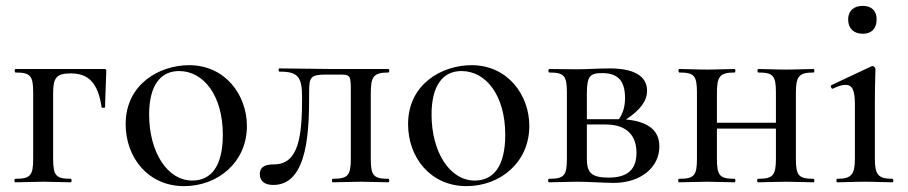

<svg xmlns="http://www.w3.org/2000/svg" viewBox="-20 -621 3093 654"><path d="M334 -386H33C29 -386 29 -374 33 -374C84 -374 93 -363 93 -305V-81C93 -23 84 -12 32 -12C28 -12 28 0 32 0C59 0 93 -2 128 -2C162 -2 195 0 221 0C225 0 225 -12 221 -12C170 -12 161 -23 161 -81V-303C161 -355 171 -371 221 -371C280 -371 314 -340 326 -256C326 -253 338 -253 338 -256C338 -282 341 -337 342 -377C342 -385 342 -386 334 -386Z M607 13C721 13 821 -67 821 -192C821 -297 748 -399 624 -399C525 -399 408 -336 408 -198C408 -85 484 13 607 13ZM635 -6C550 -6 488 -103 488 -231C488 -329 526 -379 590 -379C674 -379 739 -295 739 -162C739 -56 700 -6 635 -6Z M911 9C1032 9 1033 -187 1033 -308C1033 -359 1038 -367 1093 -367H1133C1175 -367 1175 -366 1175 -305V-81C1175 -23 1165 -12 1113 -12C1110 -12 1110 0 1113 0C1140 0 1175 -2 1210 -2C1244 -2 1277 0 1303 0C1307 0 1307 -12 1303 -12C1252 -12 1243 -23 1243 -81V-303C1243 -360 1252 -374 1303 -374C1307 -374 1307 -386 1303 -386H1105C1079 -386 955 -388 932 -388C928 -388 928 -377 932 -377C995 -377 1009 -360 1009 -288C1009 -155 997 -61 913 -61C889 -61 865 -56 865 -28C865 -2 884 9 911 9Z M1569 13C1683 13 1783 -67 1783 -192C1783 -297 1710 -399 1586 -399C1487 -399 1370 -336 1370 -198C1370 -85 1446 13 1569 13ZM1597 -6C1512 -6 1450 -103 1450 -231C1450 -329 1488 -379 1552 -379C1636 -379 1701 -295 1701 -162C1701 -56 1662 -6 1597 -6Z M2112 -214C2161 -246 2184 -277 2184 -312C2184 -363 2138 -388 2056 -388C2020 -388 1980 -385 1946 -385C1911 -385 1877 -386 1851 -386C1847 -386 1847 -374 1851 -374C1902 -374 1911 -363 1911 -305V-81C1911 -23 1902 -12 1850 -12C1846 -12 1846 0 1850 0C1877 0 1911 -2 1946 -2C1984 -2 2040 2 2071 2C2161 2 2226 -50 2226 -122C2226 -177 2188 -207 2112 -214ZM2031 -372C2083 -372 2109 -348 2109 -287C2109 -256 2101 -233 2088 -215H2077H1979V-303C1979 -362 1990 -372 2031 -372ZM2053 -16C1992 -16 1979 -35 1979 -81V-197H2042C2119 -197 2148 -156 2148 -100C2148 -45 2119 -16 2053 -16Z M2751 -12C2700 -12 2691 -23 2691 -81V-303C2691 -360 2700 -374 2751 -374C2755 -374 2755 -386 2751 -386C2726 -386 2692 -384 2658 -384C2623 -384 2589 -386 2563 -386C2559 -386 2559 -374 2563 -374C2614 -374 2623 -363 2623 -305V-203H2422V-303C2422 -360 2431 -374 2482 -374C2486 -374 2486 -386 2482 -386C2457 -386 2423 -384 2389 -384C2354 -384 2320 -386 2294 -386C2290 -386 2290 -374 2294 -374C2345 -374 2354 -363 2354 -305V-81C2354 -23 2345 -12 2293 -12C2289 -12 2289 0 2293 0C2320 0 2354 -2 2389 -2C2423 -2 2456 0 2482 0C2486 0 2486 -12 2482 -12C2431 -12 2422 -23 2422 -81V-183H2623V-81C2623 -23 2613 -12 2562 -12C2558 -12 2558 0 2562 0C2588 0 2623 -2 2658 -2C2692 -2 2725 0 2751 0C2755 0 2755 -12 2751 -12Z M2919 -506C2949 -506 2966 -524 2966 -555C2966 -584 2949 -601 2919 -601C2888 -601 2869 -584 2869 -555C2869 -524 2888 -506 2919 -506ZM2832 0C2857 0 2890 -2 2926 -2C2962 -2 2995 0 3020 0C3024 0 3024 -12 3020 -12C2971 -12 2960 -26 2960 -81V-267C2960 -332 2962 -372 2962 -386C2962 -390 2957 -396 2952 -396C2950 -396 2950 -396 2948 -395L2812 -331C2807 -329 2812 -317 2817 -319C2835 -328 2850 -332 2860 -332C2884 -332 2892 -312 2892 -265V-81C2892 -26 2880 -12 2832 -12C2828 -12 2828 0 2832 0Z"/></svg>

Font: Cormorant Infant Book
Style: Regular
Weight: 500
Designer: Christian Thalmann (Catharsis Fonts)
Version: Version 1.000;PS 002.000;hotconv 1.0.88;makeotf.lib2.5.64775